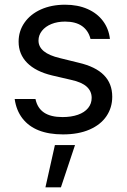

<svg xmlns="http://www.w3.org/2000/svg" viewBox="-20 -557 536 811"><path d="M254.9 -465.8Q222.7 -465.8 197.3 -455.6Q171.9 -445.3 157.2 -426.8Q142.6 -408.2 142.6 -385.7Q142.6 -359.4 165 -340.8Q187.5 -322.3 233.4 -311.5L312.5 -292Q383.8 -275.4 418.9 -239.7Q454.1 -204.1 454.1 -148.4Q454.1 -102.5 429.7 -66.4Q405.3 -30.3 358.4 -9.8Q311.5 10.7 246.1 10.7Q186.5 10.7 143.6 -6.3Q100.6 -23.4 74.7 -57.1Q48.8 -90.8 42 -138.7H129.9Q137.7 -100.6 166 -81.5Q194.3 -62.5 244.1 -62.5Q281.2 -62.5 309.1 -72.3Q336.9 -82 352.1 -100.6Q367.2 -119.1 367.2 -143.6Q367.2 -171.9 346.2 -190.9Q325.2 -210 280.3 -219.7L200.2 -238.3Q130.9 -254.9 94.7 -291.5Q58.6 -328.1 58.6 -380.9Q58.6 -425.8 83.5 -461.4Q108.4 -497.1 152.8 -517.1Q197.3 -537.1 254.9 -537.1Q308.6 -537.1 349.6 -519Q390.6 -501 415 -468.3Q439.5 -435.5 444.3 -392.6H362.3Q353.5 -427.7 326.7 -446.8Q299.8 -465.8 254.9 -465.8ZM211.9 55.7H296.9L237.3 234.4H171.9Z"/></svg>

Font: Pretendard GOV Variable
Style: Regular
Weight: 400
Designer: Base glyphs from Inter by Rasmus Andersson; Hangul glyphs from Noto Sans CJK(Source Han Sans) by Jang Soo-young and Kang
Foundry: Kil Hyung-jin
Version: Version 1.307;Glyphs 3.2 (3192)